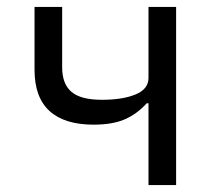

<svg xmlns="http://www.w3.org/2000/svg" viewBox="-20 -536 640 556"><path d="M410 -237H405Q377 -206 341.5 -190.5Q306 -175 251 -175Q167 -175 123.5 -214.5Q80 -254 80 -334V-516H160V-341Q160 -293 187 -270Q214 -247 275 -247Q335 -247 372.5 -262.5Q410 -278 410 -310V-516H490V0H410Z"/></svg>

Font: IBM Plex Mono
Style: Regular
Weight: 400
Monospace: yes
Designer: Mike Abbink, Paul van der Laan, Pieter van Rosmalen
Foundry: Bold Monday
Version: Version 2.3